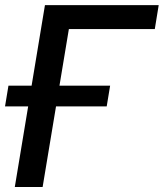

<svg xmlns="http://www.w3.org/2000/svg" viewBox="-24 -748 655 768"><path d="M610.8 -727.5 595.2 -631.8H251.5L146.5 0H35.2L155.8 -727.5ZM-3.9 -322.3 9.8 -405.3H416.5L402.8 -322.3Z"/></svg>

Font: Inter Medium
Style: Italic
Weight: 500
Italic angle: -9.3988°
Designer: Rasmus Andersson
Foundry: rsms
Version: Version 4.001;git-66647c0bb